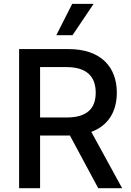

<svg xmlns="http://www.w3.org/2000/svg" viewBox="-20 -984 685 1004"><path d="M79.9 0H189.6V-275.2H328.5C334.2 -275.2 339.8 -275.2 345.5 -275.6L493.6 0H618.6L457.4 -294.4C547.2 -327.4 590.9 -402 590.9 -499.3C590.9 -633.2 507.8 -727.3 339.1 -727.3H79.9ZM189.6 -369.7V-633.2H327.4C435.7 -633.2 480.5 -581.7 480.5 -499.3C480.5 -417.3 435.7 -369.7 328.8 -369.7ZM274.5 -800.1H359.4L469.5 -963.8H357.6Z"/></svg>

Font: Margiela Sans Medium
Style: Regular
Weight: 500
Designer: Stefan Endress, Andreas Faust
Version: Version 1.100;FEAKit 1.0